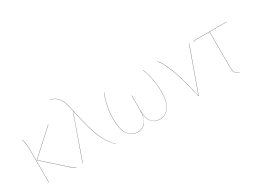

<svg xmlns="http://www.w3.org/2000/svg" viewBox="-42 -1347 2634 1971"><g transform="rotate(-30 1275.0 -361.5)"><path d="M135 -261 394 -28Q412 -12 422 -5.5Q432 1 448 4L447 6Q431 3 421 -3.5Q411 -10 393 -26L132 -261L415 -518L417 -517ZM126 -390V0H124V-385Q124 -463 105 -517H107Q126 -463 126 -390Z M710 -515Q745 -345 777 -247.5Q809 -150 839.5 -100Q870 -50 917 0L915 1Q868 -50 837.5 -99.5Q807 -149 775 -246.5Q743 -344 708 -515L525 3L523 2L707 -517H708Q693 -586 678.5 -624.5Q664 -663 637 -689.5Q610 -716 562 -730V-732Q610 -718 638 -691Q666 -664 681 -624Q696 -584 710 -515Z M1593 -234Q1593 -103 1548.5 -47Q1504 9 1438 9Q1379 9 1344.5 -31.5Q1310 -72 1308 -155Q1304 -73 1268.5 -32Q1233 9 1174 9Q1108 9 1065 -47.5Q1022 -104 1022 -234Q1022 -310 1037 -383Q1052 -456 1076 -517H1078Q1054 -456 1039 -383Q1024 -310 1024 -234Q1024 -105 1066 -49Q1108 7 1174 7Q1234 7 1270.5 -37Q1307 -81 1307 -175V-349H1309V-173Q1309 -79 1343 -36Q1377 7 1438 7Q1504 7 1547.5 -48Q1591 -103 1591 -234Q1591 -311 1576.5 -384.5Q1562 -458 1538 -517H1540Q1564 -458 1578.5 -384.5Q1593 -311 1593 -234Z M1900 -3 2085 -518 2087 -517 1901 0H1899Q1850 -217 1804.5 -338.5Q1759 -460 1713 -519L1715 -520Q1761 -461 1806 -340.5Q1851 -220 1900 -3Z M2328 -515V-97Q2328 -54 2339.5 -32.5Q2351 -11 2383 2L2382 4Q2349 -11 2337.5 -32Q2326 -53 2326 -97V-515H2193Q2169 -515 2156.5 -513.5Q2144 -512 2133 -507L2132 -509Q2143 -514 2156 -515.5Q2169 -517 2193 -517H2528V-515Z"/></g></svg>

Font: FiraGO Two
Style: Regular
Weight: 100
Designer: bBox Type
Foundry: bBox Type GmbH
Version: Version 1.001